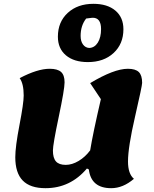

<svg xmlns="http://www.w3.org/2000/svg" viewBox="-20 -960 804 1005"><path d="M440 -635Q367 -635 325 -670.5Q283 -706 283 -768Q283 -845 334.5 -892.5Q386 -940 469 -940Q542 -940 584 -904.5Q626 -869 626 -807Q626 -730 574.5 -682.5Q523 -635 440 -635ZM447 -709Q475 -710 492 -737Q509 -764 509 -808Q509 -838 497.5 -853Q486 -868 463 -867Q457 -867 431 -863Q402 -826 402 -772Q402 -744 414.5 -727Q427 -710 447 -709ZM218 25Q138 25 99 -15Q60 -55 60 -137Q60 -192 82 -306Q104 -420 104 -460Q104 -522 83 -551Q176 -600 240 -600Q281 -600 299.5 -583.5Q318 -567 318 -529Q318 -493 287.5 -348.5Q257 -204 257 -172Q257 -133 273 -115Q289 -97 324 -97Q357 -97 391.5 -117.5Q426 -138 452 -173Q466 -260 508 -441L452 -525Q577 -600 649 -600Q689 -600 706.5 -583Q724 -566 724 -526Q724 -511 687 -350Q650 -189 650 -115Q650 -50 681 -24Q624 25 562 25Q457 25 445 -73L435 -78Q348 25 218 25Z"/></svg>

Font: Lemonada
Style: Bold
Weight: 700
Designer: Mohamed Gaber (Arabic), Eduardo Tunni (Latin)
Foundry: Kief Type Foundry
Version: Version 4.004